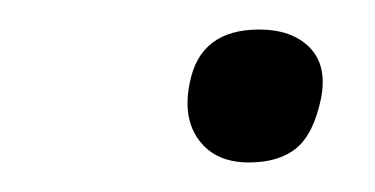

<svg xmlns="http://www.w3.org/2000/svg" viewBox="-20 -524 254 130"><path d="M148.5 -414Q126 -414 114.8 -429Q103.5 -444 108.5 -468Q115.5 -504 155.5 -504Q177.5 -504 189.5 -492Q201.5 -480 197.5 -458Q192.5 -433.5 180.8 -423.8Q169 -414 148.5 -414Z"/></svg>

Font: Commissioner Loud Thin
Style: Italic
Weight: 100
Italic angle: -12°
Designer: Kostas Bartsokas
Foundry: Kostas Bartsokas
Version: Version 1.000; ttfautohint (v1.8.3)